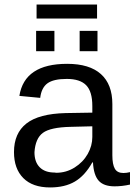

<svg xmlns="http://www.w3.org/2000/svg" viewBox="-20 -821 596 851"><path d="M202.1 9.8Q124.5 9.8 83.3 -31.7Q42 -73.2 42 -147Q42 -230.5 97.2 -273.7Q152.3 -316.9 271 -319.8L389.2 -321.8V-351.1Q389.2 -415.5 361.8 -443.4Q334.5 -471.2 275.9 -471.2Q217.3 -471.2 190.4 -451.7Q163.6 -432.1 158.2 -387.2L65.9 -396Q88.4 -538.1 277.8 -538.1Q376.5 -538.1 427.2 -492.7Q478 -447.3 478 -359.9V-132.8Q478 -92.3 489 -73.2Q500 -54.2 526.9 -54.2Q541 -54.2 556.2 -58.1V-2.9Q521 4.9 487.8 4.9Q439.5 4.9 417.2 -20.3Q395 -45.4 392.1 -101.1H389.2Q356 -42 311.5 -16.1Q267.1 9.8 202.1 9.8ZM222.2 -56.2 229 -55.2Q273.4 -55.2 310.8 -78.6Q348.1 -102.1 368.7 -138.4Q389.2 -174.8 389.2 -213.9V-216.8V-261.2L293 -258.8Q203.6 -256.8 170.2 -232.2Q136.7 -207.5 132.8 -146Q132.8 -103 156 -79.6Q179.2 -56.2 222.2 -56.2ZM412.1 -594.2H333V-684.1H412.1ZM221.2 -594.2H140.1V-684.1H221.2ZM410.2 -800.8V-738.8H142.1V-800.8Z"/></svg>

Font: Libra Sans Modern
Style: Regular
Weight: 400
Foundry: Stefan Peev, Context Ltd
Version: Version 1.000